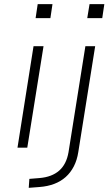

<svg xmlns="http://www.w3.org/2000/svg" viewBox="-20 -709 534 922"><path d="M151 -622 161 -689H232L222 -622ZM64 0 141 -487H189L111 0ZM399 -622 410 -689H481L471 -622ZM118 193 121 150 170 146Q229 141 264 110.5Q299 80 309 22L390 -487H437L356 21Q350 60 334.5 90Q319 120 295.5 141Q272 162 240.5 174Q209 186 170 189Z"/></svg>

Font: Nunito Sans 10pt SemiExpanded ExtraLight
Style: Italic
Weight: 250
Width: 6
Italic angle: -9°
Designer: Vernon Adams
Foundry: Vernon Adams
Version: Version 3.101;gftools[0.9.27]